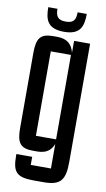

<svg xmlns="http://www.w3.org/2000/svg" viewBox="-92 -732 500 909"><g transform="rotate(10 158.0 -278.0)"><path d="M157 -635C121 -635 108 -650 108 -688H64C64 -629 77 -586 157 -586C236 -586 249 -629 249 -688H205C205 -650 193 -635 157 -635ZM209 62H112V23H36V32C36 111 57 132 140 132H185C267 132 289 105 289 16V-552H212V-495C202 -534 179 -557 130 -557H110C49 -557 32 -532 32 -462V-101C32 -31 49 -6 110 -6H130C174 -6 197 -24 209 -56ZM112 -484H209V-78H112Z"/></g></svg>

Font: Queering
Style: Regular
Weight: 400
Designer: Adam Naccarato
Foundry: adamnac
Version: Version 2.000;hotconv 1.0.109;makeotfexe 2.5.65596